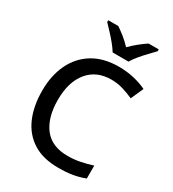

<svg xmlns="http://www.w3.org/2000/svg" viewBox="-223 -1063 1078 1195"><g transform="rotate(30 316.5 -465.5)"><path d="M400 -631Q293 -631 233 -557.5Q173 -484 173 -356Q173 -229 229 -156Q285 -83 399 -83Q445 -83 487.5 -91.5Q530 -100 574 -114V-21Q532 -5 488.5 2.5Q445 10 386 10Q276 10 204 -35.5Q132 -81 96 -163.5Q60 -246 60 -357Q60 -465 99.5 -548Q139 -631 215 -677.5Q291 -724 401 -724Q455 -724 506.5 -712.5Q558 -701 601 -680L561 -590Q526 -606 485.5 -618.5Q445 -631 400 -631ZM321 -781Q307 -804 285 -831Q263 -858 239 -883.5Q215 -909 197 -928V-941H269Q295 -924 323.5 -901Q352 -878 377 -851Q404 -878 432.5 -901Q461 -924 487 -941H560V-928Q542 -909 517.5 -883.5Q493 -858 470.5 -831Q448 -804 435 -781Z"/></g></svg>

Font: Noto Sans Arabic Med
Style: Regular
Weight: 500
Designer: Monotype Design Team, Nadine Chahine, Nizar Qandah and Khaled Hosny
Foundry: Monotype Imaging Inc.
Version: Version 2.012; ttfautohint (v1.8.4.7-5d5b)